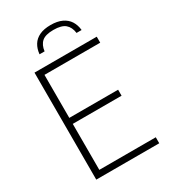

<svg xmlns="http://www.w3.org/2000/svg" viewBox="-224 -1044 1013 1150"><g transform="rotate(-30 282.0 -469.5)"><path d="M92.5 0V-740H523V-698.5H137.5V-41.5H528V0ZM123.5 -359.5V-401H475V-359.5ZM173.5 -820Q177 -856.5 193.5 -883.2Q210 -910 241 -924.5Q272 -939 318 -939Q364 -939 395.5 -924.2Q427 -909.5 444 -882.8Q461 -856 464.5 -820H429.5Q424 -862 398.8 -883.5Q373.5 -905 318 -905Q262.5 -905 238 -883.5Q213.5 -862 208.5 -820Z"/></g></svg>

Font: Encode Sans SC Condensed Thin ExtraLight
Style: Regular
Weight: 250
Version: Version 3.002